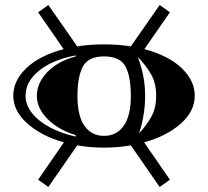

<svg xmlns="http://www.w3.org/2000/svg" viewBox="-20 -717 830 766"><path d="M173 29 132 0 235 -149Q146 -174 89.5 -224Q33 -274 33 -335Q33 -396 86 -446Q139 -496 234 -521L132 -668L173 -697L288 -532Q339 -540 395 -540Q451 -540 502 -532L617 -697L658 -668L556 -521Q651 -496 704 -446Q757 -396 757 -335Q757 -273 701 -223.5Q645 -174 555 -149L658 0L617 29L502 -137Q450 -128 395 -128Q340 -128 288 -137ZM282 -172V-178Q213 -199 170 -242Q127 -285 127 -335Q127 -385 168 -428.5Q209 -472 282 -492V-496Q188 -478 135 -434.5Q82 -391 82 -335Q82 -298 108 -265.5Q134 -233 179 -209Q224 -185 282 -172ZM395 -175Q445 -175 473.5 -215Q502 -255 502 -334Q502 -412 480.5 -452Q459 -492 395 -492Q333 -492 311 -452Q289 -412 289 -334Q289 -255 317 -215Q345 -175 395 -175ZM535 -185Q562 -214 582.5 -249Q603 -284 603 -335Q603 -386 582 -422Q561 -458 530 -489Q544 -452 551.5 -414Q559 -376 559 -335Q559 -295 552.5 -257Q546 -219 535 -185Z"/></svg>

Font: Diplomata
Style: Regular
Weight: 400
Designer: Eduardo Rodriguez Tunni
Foundry: Eduardo Rodriguez Tunni
Version: Version 1.002; ttfautohint (v1.8.4.7-5d5b);gftools[0.9.23]